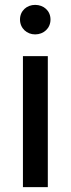

<svg xmlns="http://www.w3.org/2000/svg" viewBox="-20 -763 291 787"><path d="M187 -683C187 -647 159 -622 124 -622C90 -622 62 -647 62 -683C62 -719 90 -743 124 -743C159 -743 187 -719 187 -683ZM176 4H74V-533H176Z"/></svg>

Font: Repo Medium
Style: Regular
Weight: 500
Designer: Stefan Peev
Foundry: Context Ltd
Version: Version 1.502